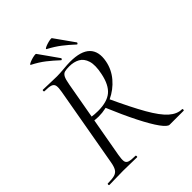

<svg xmlns="http://www.w3.org/2000/svg" viewBox="-218 -920 1049 1049"><g transform="rotate(-45 306.5 -395.5)"><path d="M15 0Q11 0 11 -6Q11 -12 15 -12Q48 -12 66.4 -17.1Q84.8 -22.2 94 -37.2Q103.2 -52.2 108.2 -81L190 -544Q195.2 -573 192.4 -587.5Q189.6 -602 174.6 -607.5Q159.6 -613 126 -613Q122 -613 122 -619Q122 -625 126 -625Q147.4 -625 174.5 -623.5Q201.6 -622 231.2 -622Q254.2 -622 286.2 -625Q318.2 -628 338.2 -628Q421.6 -628 456.6 -593Q491.6 -558 478.8 -491Q468.8 -437.8 433.1 -395.8Q397.4 -353.8 346.1 -329.7Q294.8 -305.6 238 -305.6Q230 -305.6 217.9 -306.5Q205.8 -307.4 199.8 -308.4L202.6 -333.8Q215 -331.6 230.2 -330.5Q245.4 -329.4 257.2 -329.4Q327 -329.4 362.8 -359.4Q398.6 -389.4 412.8 -459.4Q425 -517.6 414.5 -551.3Q404 -585 378.4 -599.2Q352.8 -613.4 317.2 -613.4Q295.2 -613.4 282.2 -610Q269.2 -606.6 261.3 -591.9Q253.4 -577.2 247.4 -542L165.4 -81Q160.4 -52.2 162.4 -37.2Q164.4 -22.2 179.7 -17.1Q195 -12 227.6 -12Q231.6 -12 231.6 -6Q231.6 0 228.6 0Q206.2 0 180.1 -1Q154 -2 122.4 -2Q93.4 -2 64.9 -1Q36.4 0 15 0ZM480 0Q464.6 0 437.2 -37.6Q409.8 -75.2 373.3 -147.4Q336.8 -219.6 293.8 -322L342 -339.4Q398.2 -217.4 439.3 -145.5Q480.4 -73.6 515.5 -42.8Q550.6 -12 587.8 -12Q591.6 -12 591.6 -6Q591.6 0 587.8 0Q546 0 519.6 0Q493.2 0 480 0ZM430.8 -669Q399.2 -698.6 368.6 -722.2Q338 -745.8 297.6 -767.2Q291.8 -770 299.3 -774.7Q306.8 -779.4 320 -783.7Q333.2 -788 345 -790Q356.8 -792 359.6 -789.4Q380 -760.4 399.1 -733.8Q418.2 -707.2 439.2 -677.2Q442 -675.6 438.3 -670.4Q434.6 -665.2 430.8 -669ZM309.2 -669Q277.6 -698.6 247.2 -722.4Q216.8 -746.2 175.8 -767.2Q170 -769.8 177.6 -774.5Q185.2 -779.2 198.3 -783.6Q211.4 -788 223.3 -790Q235.2 -792 238 -789.4Q258.4 -760.4 277.5 -733.8Q296.6 -707.2 317.4 -677.2Q320.2 -675.6 316.6 -670.5Q313 -665.4 309.2 -669Z"/></g></svg>

Font: Cormorant Garamond Light
Style: Italic
Weight: 300
Italic angle: -10°
Designer: Christian Thalmann (Catharsis Fonts)
Foundry: Catharsis Fonts
Version: Version 4.001